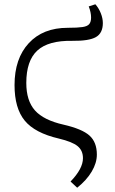

<svg xmlns="http://www.w3.org/2000/svg" viewBox="-20 -648 536 898"><path d="M341 230 310 201Q368 141 368 92Q368 56 343 35.5Q318 15 255 0Q143 -26 95.5 -84Q48 -142 48 -250Q48 -374 114.5 -446Q181 -518 297 -518Q343 -518 366 -521.5Q389 -525 397.5 -535.5Q406 -546 406 -566Q406 -590 395 -618L426 -628Q442 -610 451.5 -586Q461 -562 461 -540Q461 -493 428.5 -474.5Q396 -456 318 -457Q206 -459 154.5 -411.5Q103 -364 103 -260Q103 -177 143.5 -131.5Q184 -86 277 -65Q364 -45 398.5 -14Q433 17 433 75Q433 114 409 154.5Q385 195 341 230Z"/></svg>

Font: Literata 12pt Light
Style: Regular
Weight: 300
Designer: Latin by Veronika Burian and Jose Scaglione. Greek by Irene Vlachou. Cyrillic by Vera Evstafieva.
Foundry: TypeTogether
Version: Version 3.002